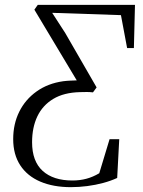

<svg xmlns="http://www.w3.org/2000/svg" viewBox="-20 -763 589 793"><path d="M272.5 10Q200 10 146.2 -13Q92.5 -36 63.5 -80.5Q34.5 -125 34.5 -188.5Q34.5 -251 59.5 -301.5Q84.5 -352 131 -385.2Q177.5 -418.5 241 -427.5Q257 -429.5 271 -430Q285 -430.5 297 -431L122 -723L136 -743H537.5L533 -564.5H505L479.5 -700.5L195.5 -710L249.5 -626.5L379 -402L364 -381.5Q350.5 -383 338.8 -383Q327 -383 311 -382.5Q244 -381 200 -354.5Q156 -328 134.2 -282.2Q112.5 -236.5 112.5 -175.5Q112.5 -97 156.2 -57.2Q200 -17.5 279 -17.5Q310 -17.5 337 -24.8Q364 -32 390 -47.5L432.5 -188H472.5L464 -28Q438 -16 406.5 -7.5Q375 1 340.8 5.5Q306.5 10 272.5 10Z"/></svg>

Font: Merriweather 120pt Light
Style: Italic
Weight: 300
Italic angle: -7.8°
Version: Version 2.101